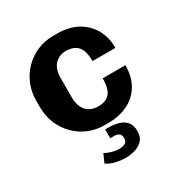

<svg xmlns="http://www.w3.org/2000/svg" viewBox="-170 -649 940 989"><g transform="rotate(-30 300.0 -155.0)"><path d="M283 10Q233.5 10 189.8 -8.5Q146 -27 112.8 -60.8Q79.5 -94.5 60.8 -139.5Q42 -184.5 42 -238.5V-272.5Q42 -326.5 60.8 -371.5Q79.5 -416.5 113 -450.2Q146.5 -484 190.5 -502.5Q234.5 -521 285 -521H307.5Q377 -521 427 -493.8Q477 -466.5 504.2 -418.5Q531.5 -370.5 531.5 -307H395.5Q395.5 -349 384.8 -373.8Q374 -398.5 353.2 -409.8Q332.5 -421 302 -421Q263 -421 236.2 -394.2Q209.5 -367.5 209.5 -313V-198Q209.5 -148 234.2 -119Q259 -90 306 -90Q336 -90 356 -101Q376 -112 386.2 -137Q396.5 -162 396.5 -204H531.5Q531.5 -136 503 -88Q474.5 -40 423.5 -15Q372.5 10 305 10ZM297.5 210.5Q267 210.5 236.2 203.2Q205.5 196 184.5 181L207 130.5Q214.5 136 228.8 141.5Q243 147 259.5 150.5Q276 154 288.5 154Q309 154 323.8 146.2Q338.5 138.5 338.5 117.5Q338.5 100 328.2 91.2Q318 82.5 297 82.5H275.5V30.5H298Q327 30.5 354 38Q381 45.5 398.2 65Q415.5 84.5 415.5 121Q415.5 157 395.5 176.5Q375.5 196 348 203.2Q320.5 210.5 297.5 210.5Z"/></g></svg>

Font: Chivo Mono Medium
Style: Regular
Weight: 500
Monospace: yes
Designer: Hector Gatti
Foundry: Omnibus-Type
Version: Version 1.008